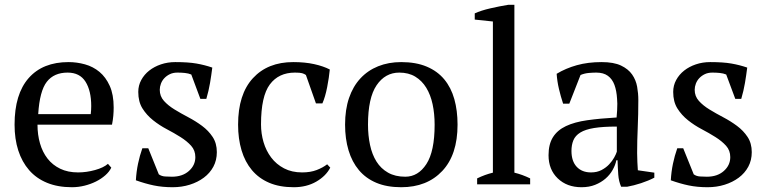

<svg xmlns="http://www.w3.org/2000/svg" viewBox="-20 -772 3216 804"><path d="M263 -468Q206 -468 176 -429.5Q146 -391 140 -294H360Q361 -303 361.5 -311.5Q362 -320 362 -328Q362 -392 338 -430Q314 -468 263 -468ZM446 -70Q438 -53 421 -38Q404 -23 382 -12Q360 -1 334 5.5Q308 12 281 12Q222 12 177 -6.5Q132 -25 102 -59.5Q72 -94 56.5 -142Q41 -190 41 -250Q41 -378 100 -445Q159 -512 267 -512Q302 -512 336 -502.5Q370 -493 396.5 -471Q423 -449 439.5 -412.5Q456 -376 456 -322Q456 -305 454.5 -287.5Q453 -270 449 -250H137Q137 -208 147.5 -171.5Q158 -135 179 -108Q200 -81 232 -65.5Q264 -50 307 -50Q342 -50 378 -60Q414 -70 432 -86Z M798 -114Q798 -142 780.5 -161.5Q763 -181 736 -198Q709 -215 678.5 -231Q648 -247 621 -268.5Q594 -290 576.5 -318Q559 -346 559 -387Q559 -414 571.5 -437Q584 -460 605 -476.5Q626 -493 654 -502.5Q682 -512 714 -512Q768 -512 802.5 -506Q837 -500 869 -489Q865 -457 859.5 -424.5Q854 -392 844 -358H819L781 -460Q769 -465 754 -466.5Q739 -468 723 -468Q705 -468 691.5 -461.5Q678 -455 668.5 -445Q659 -435 654 -422Q649 -409 649 -396Q649 -369 666.5 -349.5Q684 -330 711 -313.5Q738 -297 768.5 -281Q799 -265 826 -245Q853 -225 870.5 -198.5Q888 -172 888 -135Q888 -101 873.5 -74Q859 -47 833.5 -28Q808 -9 774.5 1.5Q741 12 703 12Q660 12 624 4.5Q588 -3 549 -17Q551 -53 558 -86.5Q565 -120 576 -151H601L645 -42Q656 -34 671.5 -33Q687 -32 700 -32Q744 -32 771 -56Q798 -80 798 -114Z M1363 -70Q1345 -35 1304.5 -11.5Q1264 12 1210 12Q1151 12 1107.5 -6.5Q1064 -25 1035 -59.5Q1006 -94 991.5 -142.5Q977 -191 977 -250Q977 -377 1039 -444.5Q1101 -512 1208 -512Q1257 -512 1295.5 -503.5Q1334 -495 1361 -481Q1358 -448 1350 -407Q1342 -366 1330 -339H1303L1261 -458Q1254 -463 1245 -465.5Q1236 -468 1215 -468Q1147 -468 1110 -418.5Q1073 -369 1073 -251Q1073 -213 1083.5 -177Q1094 -141 1115.5 -112.5Q1137 -84 1169.5 -67Q1202 -50 1245 -50Q1280 -50 1306 -60Q1332 -70 1350 -84Z M1521 -250Q1521 -205 1529.5 -165Q1538 -125 1556.5 -95.5Q1575 -66 1605 -49Q1635 -32 1677 -32Q1731 -32 1765.5 -85Q1800 -138 1800 -250Q1800 -296 1791.5 -335.5Q1783 -375 1765 -404.5Q1747 -434 1719 -451Q1691 -468 1652 -468Q1593 -468 1557 -415Q1521 -362 1521 -250ZM1425 -250Q1425 -313 1441.5 -361.5Q1458 -410 1489 -443.5Q1520 -477 1563.5 -494.5Q1607 -512 1660 -512Q1722 -512 1767 -493Q1812 -474 1840.5 -439.5Q1869 -405 1882.5 -357Q1896 -309 1896 -250Q1896 -124 1832 -56Q1768 12 1660 12Q1600 12 1556 -6.5Q1512 -25 1483 -59.5Q1454 -94 1439.5 -142.5Q1425 -191 1425 -250Z M2200 0H1978V-25Q2011 -41 2044 -49V-682L1968 -690V-716Q1994 -728 2033 -737Q2072 -746 2109 -752H2134V-49Q2167 -41 2200 -25Z M2455 -50Q2480 -50 2499 -60Q2518 -70 2531 -84Q2544 -98 2552 -112.5Q2560 -127 2563 -137V-242Q2505 -242 2468 -236Q2431 -230 2410 -217Q2389 -204 2381 -184.5Q2373 -165 2373 -140Q2373 -97 2395 -73.5Q2417 -50 2455 -50ZM2648 -131Q2648 -109 2649 -93Q2650 -77 2651 -59L2720 -49V-28Q2695 -15 2664.5 -5Q2634 5 2606 10H2581Q2571 -13 2569 -40.5Q2567 -68 2566 -101H2561Q2557 -81 2545.5 -60.5Q2534 -40 2515.5 -24Q2497 -8 2472 2Q2447 12 2415 12Q2354 12 2315.5 -25Q2277 -62 2277 -122Q2277 -168 2295.5 -197.5Q2314 -227 2350 -244Q2386 -261 2439 -268.5Q2492 -276 2562 -280Q2565 -311 2565 -338Q2564 -348 2564 -358Q2562 -392 2553 -416.5Q2544 -441 2525.5 -454.5Q2507 -468 2477 -468Q2463 -468 2445.5 -466.5Q2428 -465 2411 -458L2364 -338H2338Q2328 -368 2320.5 -400Q2313 -432 2311 -463Q2349 -486 2395.5 -499Q2442 -512 2499 -512Q2550 -512 2580.5 -497.5Q2611 -483 2627 -460Q2643 -437 2648 -409Q2653 -381 2653 -353Q2653 -293 2650.5 -237.5Q2648 -182 2648 -131Z M3038 -114Q3038 -142 3020.5 -161.5Q3003 -181 2976 -198Q2949 -215 2918.5 -231Q2888 -247 2861 -268.5Q2834 -290 2816.5 -318Q2799 -346 2799 -387Q2799 -414 2811.5 -437Q2824 -460 2845 -476.5Q2866 -493 2894 -502.5Q2922 -512 2954 -512Q3008 -512 3042.5 -506Q3077 -500 3109 -489Q3105 -457 3099.5 -424.5Q3094 -392 3084 -358H3059L3021 -460Q3009 -465 2994 -466.5Q2979 -468 2963 -468Q2945 -468 2931.5 -461.5Q2918 -455 2908.5 -445Q2899 -435 2894 -422Q2889 -409 2889 -396Q2889 -369 2906.5 -349.5Q2924 -330 2951 -313.5Q2978 -297 3008.5 -281Q3039 -265 3066 -245Q3093 -225 3110.5 -198.5Q3128 -172 3128 -135Q3128 -101 3113.5 -74Q3099 -47 3073.5 -28Q3048 -9 3014.5 1.5Q2981 12 2943 12Q2900 12 2864 4.5Q2828 -3 2789 -17Q2791 -53 2798 -86.5Q2805 -120 2816 -151H2841L2885 -42Q2896 -34 2911.5 -33Q2927 -32 2940 -32Q2984 -32 3011 -56Q3038 -80 3038 -114Z"/></svg>

Font: PTSerif
Style: Regular
Weight: 400
Designer: A.Korolkova, O.Umpeleva, V.Yefimov
Foundry: ParaType Ltd
Version: Version 1.000W OFL; ttfautohint (v1.2) -l 8 -r 50 -G 200 -x 